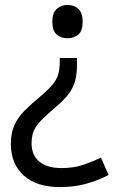

<svg xmlns="http://www.w3.org/2000/svg" viewBox="-20 -566 474 778"><path d="M292 -304Q292 -267 284.5 -239Q277 -211 259 -186.5Q241 -162 208 -134Q170 -102 148 -79.5Q126 -57 117 -36Q108 -15 108 15Q108 63 139.5 89Q171 115 229 115Q279 115 317 102Q355 89 389 73L420 143Q380 164 331.5 178Q283 192 223 192Q128 192 76 145Q24 98 24 17Q24 -28 38.5 -59.5Q53 -91 79.5 -117.5Q106 -144 142 -174Q176 -203 193 -223.5Q210 -244 216 -265Q222 -286 222 -314V-331H292ZM315 -478Q315 -441 297.5 -426Q280 -411 253 -411Q228 -411 210 -426Q192 -441 192 -478Q192 -514 210 -530Q228 -546 253 -546Q280 -546 297.5 -530Q315 -514 315 -478Z"/></svg>

Font: Noto Sans Tai Viet
Style: Regular
Weight: 400
Designer: Monotype Design Team
Foundry: Monotype Imaging Inc.
Version: Version 2.003; ttfautohint (v1.8.4.7-5d5b)